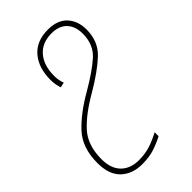

<svg xmlns="http://www.w3.org/2000/svg" viewBox="-278 -610 922 922"><g transform="rotate(-45 183.0 -149.0)"><path d="M109 240Q157 240 193 228Q229 216 259 200V173Q224 192 189 203.5Q154 215 111 215Q54 215 20.5 181.5Q-13 148 -13 84Q-13 -11 38 -66.5Q89 -122 180 -174Q272 -228 324.5 -277.5Q377 -327 377 -407Q377 -465 343.5 -501.5Q310 -538 245 -538Q167 -538 125 -489Q83 -440 83 -358Q83 -339 86 -324Q89 -309 93 -298L119 -304Q109 -329 109 -359Q109 -431 145 -472Q181 -513 244 -513Q296 -513 323 -484Q350 -455 350 -406Q350 -332 302 -289Q254 -246 166 -195Q72 -141 16 -80.5Q-40 -20 -40 84Q-40 162 1 201Q42 240 109 240Z"/></g></svg>

Font: Noto Sans UI SemiCondensed Thin
Style: Italic
Weight: 250
Width: 4
Italic angle: -12°
Designer: Monotype Design Team
Foundry: Monotype Imaging Inc.
Version: Version 1.901